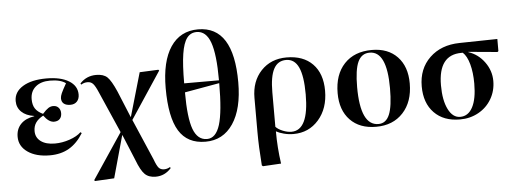

<svg xmlns="http://www.w3.org/2000/svg" viewBox="-59 -955 3640 1358"><g transform="rotate(-5 1761.0 -276.0)"><path d="M263.2 14.2Q166 14.2 106.4 -27.3Q46.9 -68.8 46.9 -136.2Q46.9 -190.9 80.6 -226.1Q114.3 -261.2 176.8 -271V-272.9Q119.1 -281.2 87.2 -312Q55.2 -342.8 55.2 -389.2Q55.2 -453.6 117.2 -491.7Q179.2 -529.8 285.2 -529.8Q386.2 -529.8 444.6 -494.1Q502.9 -458.5 502.9 -397Q502.9 -365.7 485.6 -347.4Q468.3 -329.1 439 -329.1Q408.7 -329.1 392.3 -342.3Q376 -355.5 376 -380.9Q376 -395.5 385.3 -416.5Q394.5 -437.5 420.9 -483.9Q383.3 -512.2 309.1 -512.2Q244.1 -512.2 206.5 -480Q168.9 -447.8 168.9 -392.1Q168.9 -351.6 185.5 -325.9Q202.1 -300.3 240.2 -282.2Q265.1 -310.1 281.7 -320.6Q298.3 -331.1 316.9 -331.1Q339.8 -331.1 354 -315.7Q368.2 -300.3 368.2 -275.9Q368.2 -250 353.8 -235.1Q339.4 -220.2 313 -220.2Q276.4 -220.2 240.2 -270Q203.6 -250 186.8 -225.1Q169.9 -200.2 169.9 -166Q169.9 -119.6 206.3 -92.8Q242.7 -65.9 306.2 -65.9Q358.4 -65.9 411.1 -84Q463.9 -102.1 492.2 -129.9L501 -123Q458 -53.2 400.1 -19.5Q342.3 14.2 263.2 14.2Z M995.6 230Q946.3 230 918.5 202.6Q890.6 175.3 861.8 99.1L786.6 -83H784.7L701.7 215.8L565.4 223.1L559.6 216.8L775.4 -106L646.5 -399.9Q627 -445.8 611.8 -461.9Q596.7 -478 572.8 -478Q547.9 -478 527.3 -464.8L522.5 -473.1Q568.4 -523.9 638.7 -523.9Q689.9 -523.9 716.8 -498.8Q743.7 -473.6 778.8 -393.1L855.5 -207H857.4L946.8 -516.1L1079.6 -522L1085.4 -516.1L865.7 -184.1L990.7 106Q1007.8 152.8 1021.5 168Q1035.2 183.1 1059.6 183.1Q1081.5 183.1 1101.6 170.9L1106.4 178.2Q1061 230 995.6 230Z M1368.2 14.2Q1240.2 14.2 1180.2 -83.5Q1120.1 -181.2 1120.1 -387.2Q1120.1 -577.6 1188.7 -679.9Q1257.3 -782.2 1384.3 -782.2Q1635.3 -782.2 1635.3 -384.8Q1635.3 -196.3 1564.5 -91.1Q1493.7 14.2 1368.2 14.2ZM1253.4 -410.2H1500.5Q1500.5 -595.2 1470 -679.7Q1439.5 -764.2 1372.6 -764.2Q1329.1 -764.2 1303.2 -729.7Q1277.3 -695.3 1265.4 -618.4Q1253.4 -541.5 1253.4 -410.2ZM1380.4 -3.9Q1443.8 -3.9 1472.2 -95.2Q1500.5 -186.5 1500.5 -390.1L1253.4 -346.2Q1253.4 -164.6 1283.4 -84.2Q1313.5 -3.9 1380.4 -3.9Z M1757.8 222.2 1750 215.8Q1739.7 82.5 1739.7 -21V-264.2Q1739.7 -382.3 1809.3 -456.1Q1878.9 -529.8 1990.7 -529.8Q2108.9 -529.8 2175.3 -461.7Q2241.7 -393.6 2241.7 -272Q2241.7 -146 2171.9 -65.9Q2102.1 14.2 1992.7 14.2Q1958 14.2 1924.6 5.4Q1891.1 -3.4 1871.1 -15.1H1870.1Q1870.1 100.6 1886.7 214.8ZM1980 -2.9Q2103 -2.9 2103 -257.8Q2103 -387.7 2074.2 -450Q2045.4 -512.2 1985.8 -512.2Q1926.3 -512.2 1897.7 -458.5Q1869.1 -404.8 1869.1 -293V-47.9Q1886.2 -29.3 1918.7 -16.1Q1951.2 -2.9 1980 -2.9Z M2579.6 14.2Q2462.9 14.2 2395.8 -55.4Q2328.6 -125 2328.6 -246.1Q2328.6 -377.9 2399.9 -453.9Q2471.2 -529.8 2595.7 -529.8Q2710.4 -529.8 2776.6 -460.4Q2842.8 -391.1 2842.8 -271Q2842.8 -140.6 2771.2 -63.2Q2699.7 14.2 2579.6 14.2ZM2597.7 -3.9Q2651.4 -3.9 2676 -62.3Q2700.7 -120.6 2700.7 -250Q2700.7 -512.2 2578.6 -512.2Q2521.5 -512.2 2495.6 -456.5Q2469.7 -400.9 2469.7 -276.9Q2469.7 -3.9 2597.7 -3.9Z M3175.3 14.2Q3059.1 14.2 2992.2 -54.7Q2925.3 -123.5 2925.3 -242.2Q2925.3 -367.2 3005.9 -444.8Q3086.4 -522.5 3218.3 -524.9L3487.3 -529.8V-443.8L3480.5 -438L3274.4 -457V-455.1Q3344.2 -432.1 3388.7 -370.8Q3433.1 -309.6 3433.1 -236.8Q3433.1 -166.5 3399.4 -108.9Q3365.7 -51.3 3306.6 -18.6Q3247.6 14.2 3175.3 14.2ZM3178.2 -3.9Q3235.4 -3.9 3266.4 -62.5Q3297.4 -121.1 3297.4 -230Q3297.4 -309.1 3281 -368.4Q3264.6 -427.7 3235.4 -454.1H3225.1Q3061.5 -454.1 3061.5 -237.8Q3061.5 -131.3 3093.3 -67.6Q3125 -3.9 3178.2 -3.9Z"/></g></svg>

Font: Display Semibold
Style: Regular
Weight: 600
Designer: Latin by Veronika Burian and Jose Scaglione. Greek by Irene Vlachou. Cyrillic by Vera Evstafieva.
Foundry: TypeTogether
Version: Version 3.002